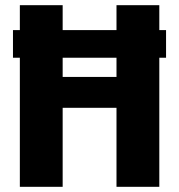

<svg xmlns="http://www.w3.org/2000/svg" viewBox="-20 -720 690 740"><path d="M56.5 0V-497.5H30V-604H56.5V-700H221.5V-604H429V-700H594V-604H620V-497.5H594V0H429V-304.5H221.5V0ZM221.5 -423.5H429V-497.5H221.5Z"/></svg>

Font: Trispace
Style: Bold
Weight: 700
Designer: Tyler Finck
Foundry: Etcetera Type Company
Version: Version 1.210; ttfautohint (v1.8.3)